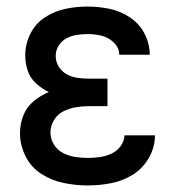

<svg xmlns="http://www.w3.org/2000/svg" viewBox="-20 -558 540 586"><path d="M248 8Q284 8 319.5 1Q355 -6 385.5 -25Q416 -44 434.5 -76.5Q453 -109 453 -145H360Q359 -126 347.5 -111Q336 -96 319 -88.5Q302 -81 284 -78.5Q266 -76 248 -76Q229 -76 209.5 -79Q190 -82 172.5 -91Q155 -100 144.5 -117Q134 -134 134 -153Q134 -173 144.5 -191Q155 -209 173 -218Q191 -227 210.5 -230.5Q230 -234 250 -234H308V-318H250Q233 -318 216 -320.5Q199 -323 183.5 -331.5Q168 -340 159 -355Q150 -370 150 -387Q150 -387 150 -387Q150 -387 150 -387Q150 -404 159 -418.5Q168 -433 183 -441Q198 -449 214.5 -451.5Q231 -454 248 -454Q269 -454 290 -449Q311 -444 327.5 -428Q344 -412 344 -391H437Q437 -425 421 -455.5Q405 -486 376.5 -505Q348 -524 314.5 -531Q281 -538 248 -538Q213 -538 179.5 -531Q146 -524 117 -505Q88 -486 72.5 -454.5Q57 -423 57 -389Q57 -365 64.5 -342.5Q72 -320 90 -303.5Q108 -287 129 -277Q104 -267 82.5 -249Q61 -231 51 -205Q41 -179 41 -152Q41 -115 58 -81Q75 -47 106.5 -27Q138 -7 174.5 0.5Q211 8 248 8Z"/></svg>

Font: Iosevka SS08 Medium
Style: Regular
Weight: 500
Monospace: yes
Designer: Belleve Invis
Foundry: Belleve Invis
Version: Version 3.4.3; ttfautohint (v1.8.3)